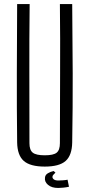

<svg xmlns="http://www.w3.org/2000/svg" viewBox="-20 -820 444 952"><path d="M202 6Q130 6 98 -22Q66 -50 65 -114Q63 -287 63.5 -456.5Q64 -626 65 -800H127Q125 -626 125.5 -455Q126 -284 126 -110Q126 -76 142.5 -63Q159 -50 202 -50Q245 -50 261 -63Q277 -76 277 -110Q277 -284 278 -455Q279 -626 277 -800H338Q340 -626 340.5 -456.5Q341 -287 338 -114Q337 -50 305.5 -22Q274 6 202 6ZM203 61Q204 47 217.5 39Q231 31 246 28L255 36Q251 40 245.5 45.5Q240 51 240 57Q240 64 247 69.5Q254 75 270 75Q277 75 292 74Q307 73 315 71L322 106Q309 109 293 110.5Q277 112 269 112Q236 112 218 96.5Q200 81 203 61Z"/></svg>

Font: Big Shoulders Text Light
Style: Regular
Weight: 300
Designer: Patric King
Foundry: XO Type Co
Version: Version 1.000; ttfautohint (v1.8.2)